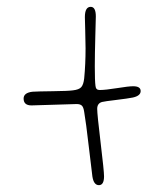

<svg xmlns="http://www.w3.org/2000/svg" viewBox="-20 -606 481 561"><path d="M245 -586Q260 -586 260 -558Q260 -555 258.5 -500.5Q257 -446 257 -412Q257 -369 259 -355Q260 -343 271 -343Q288 -343 322 -348.5Q356 -354 369 -354Q391 -354 391 -340Q391 -326 368 -321Q353 -318 319.5 -314Q286 -310 278 -308Q264 -304 264 -288Q264 -272 274 -189Q284 -106 284 -91Q284 -65 269 -65Q254 -65 250 -90Q249 -95 240 -173Q231 -251 226 -279Q224 -293 219 -297.5Q214 -302 204 -302Q191 -302 138.5 -300Q86 -298 72 -298Q49 -298 49 -318Q49 -335 75 -338Q90 -339 134.5 -339.5Q179 -340 193 -342Q211 -344 217.5 -351.5Q224 -359 226 -377Q230 -418 230 -465Q230 -486 229 -517Q228 -548 228 -556Q228 -586 245 -586Z"/></svg>

Font: Henny Penny
Style: Regular
Weight: 400
Designer: Olga Umpeleva
Foundry: Brownfox
Version: Version 1.001